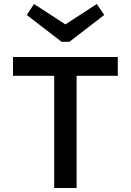

<svg xmlns="http://www.w3.org/2000/svg" viewBox="-20 -940 654 960"><path d="M251 -561H45V-655H569V-561H363V0H251ZM464 -920 501 -865 327 -731H288L114 -865L150 -920L307 -818Z"/></svg>

Font: Intel One Mono Medium
Style: Regular
Weight: 500
Monospace: yes
Designer: Fred Shallcrass
Foundry: Frere-Jones Type LLC
Version: Version 1.400;hotconv 1.1.0;makeotfexe 2.6.0;FJTRelease1.4